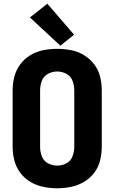

<svg xmlns="http://www.w3.org/2000/svg" viewBox="-20 -1006 616 1034"><path d="M288 8Q325 8 362 0.5Q399 -7 431.5 -26Q464 -45 487 -75Q510 -105 519 -141.5Q528 -178 528 -215V-520Q528 -557 519 -593.5Q510 -630 487 -660Q464 -690 431.5 -709.5Q399 -729 362 -736Q325 -743 288 -743Q251 -743 214 -736Q177 -729 144.5 -709.5Q112 -690 89.5 -660Q67 -630 57.5 -593.5Q48 -557 48 -520V-215Q48 -178 57.5 -141.5Q67 -105 89.5 -75Q112 -45 144.5 -26Q177 -7 214 0.5Q251 8 288 8ZM288 -114Q262 -114 238.5 -126.5Q215 -139 205.5 -164Q196 -189 196 -215V-520Q196 -546 205.5 -571Q215 -596 238.5 -608.5Q262 -621 288 -621Q314 -621 337.5 -608.5Q361 -596 370.5 -571Q380 -546 380 -520V-215Q380 -189 370.5 -164Q361 -139 337.5 -126.5Q314 -114 288 -114ZM305 -760 379 -819 235 -986 141 -912Z"/></svg>

Font: Iosevka Sparkle Heavy
Style: Regular
Weight: 900
Designer: Belleve Invis
Foundry: Belleve Invis
Version: Version 4.5.0; ttfautohint (v1.8.3)